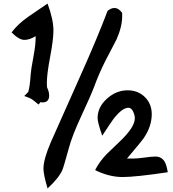

<svg xmlns="http://www.w3.org/2000/svg" viewBox="-20 -959 970 1078"><path d="M693 -69H733Q753 -69 792.5 -74.5Q832 -80 852 -80Q887 -80 904 -52Q915 -34 922 8Q741 35 668 35Q593 35 514 -4Q538 -51 577 -92Q615 -129 654 -166Q737 -245 737 -295Q737 -313 727 -333.5Q717 -354 701 -354Q666 -354 617 -291Q607 -278 554 -197Q528 -272 528 -296Q528 -358 580.5 -405Q633 -452 696 -452Q755 -452 793.5 -414Q832 -376 832 -318Q832 -249 786 -182Q777 -168 693 -69ZM247 99Q224 21 224 -12Q224 -65 266 -162Q348 -345 429 -528Q527 -747 584 -898Q603 -914 622 -914Q647 -914 666 -886V-873Q667 -812 635 -739Q602 -677 570 -614Q536 -546 507 -468Q492 -427 433 -300Q385 -196 367 -129Q337 -20 330 -4Q310 41 247 99ZM139 -445Q148 -474 152 -539Q154 -568 168 -642Q180 -707 180 -745V-756Q146 -735 117 -735Q87 -735 45 -777Q80 -824 140 -866Q193 -903 247 -939Q280 -850 280 -787Q280 -737 261.5 -639.5Q243 -542 243 -492Q243 -480 244 -469Q256 -443 256 -423Q256 -384 219 -384Q214 -384 208 -386L196 -372Q167 -397 160 -401Q147 -410 116 -420L140 -444Z"/></svg>

Font: Wortlaut AH
Style: SemiBold
Weight: 600
Designer: Andreas Höfeld
Foundry: Fontgrube AH
Version: Version 2.59